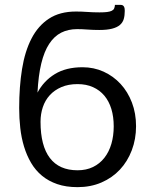

<svg xmlns="http://www.w3.org/2000/svg" viewBox="-20 -764 622 791"><path d="M299.5 -62.5Q335.5 -62.5 363.2 -76Q391 -89.5 410 -113.8Q429 -138 438.8 -171.2Q448.5 -204.5 448.5 -243.5Q448.5 -283 438.8 -315Q429 -347 410 -369.8Q391 -392.5 363.2 -405Q335.5 -417.5 299.5 -417.5Q261.5 -417.5 233 -405.2Q204.5 -393 185.2 -372Q166 -351 156.5 -322.8Q147 -294.5 147 -262.5Q147 -163.5 185.5 -113Q224 -62.5 299.5 -62.5ZM476 -744Q482.5 -744 486 -741.8Q489.5 -739.5 491.2 -735.8Q493 -732 493.5 -727.8Q494 -723.5 494 -719Q494 -700 489.8 -685.5Q485.5 -671 473.8 -661Q462 -651 441.5 -645.8Q421 -640.5 389 -640.5Q364.5 -640.5 341.2 -642.2Q318 -644 298 -644Q261 -644 232.2 -629.5Q203.5 -615 182.8 -583.5Q162 -552 150 -502.2Q138 -452.5 134.5 -382.5Q160 -430.5 206 -458.8Q252 -487 320 -487Q366.5 -487 406.8 -468.8Q447 -450.5 476.8 -418.2Q506.5 -386 523.5 -341.5Q540.5 -297 540.5 -244Q540.5 -191 523 -145Q505.5 -99 474 -65.2Q442.5 -31.5 398 -12.2Q353.5 7 299.5 7Q252 7 215.8 -5.5Q179.5 -18 152.8 -40.2Q126 -62.5 108 -93.2Q90 -124 79 -160.2Q68 -196.5 63.5 -236.8Q59 -277 59 -319Q59 -406.5 70.8 -479.5Q82.5 -552.5 109.8 -605.2Q137 -658 181.8 -687.2Q226.5 -716.5 293 -716.5Q315.5 -716.5 339.2 -714.8Q363 -713 390 -713Q409 -713 421 -714.5Q433 -716 440.2 -719.5Q447.5 -723 450.2 -729Q453 -735 453.5 -744Z"/></svg>

Font: Lato 2
Style: Regular
Weight: 400
Designer: Lukasz Dziedzic with Adam Twardoch and Botio Nikoltchev
Foundry: tyPoland Lukasz Dziedzic
Version: Version 2.015; 2015-08-06; http://www.latofonts.com/